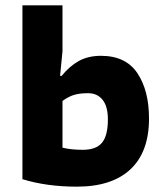

<svg xmlns="http://www.w3.org/2000/svg" viewBox="-20 -691 618 719"><path d="M64 -20V-671H214V-499L205 -407H211Q240 -443 275 -462.5Q310 -482 358 -482Q451 -482 494.5 -417Q538 -352 538 -247Q538 -122 468.5 -57Q399 8 268 8Q155 8 64 -20ZM384 -244Q384 -293 364 -317.5Q344 -342 310 -342Q278 -342 257 -335.5Q236 -329 214 -313V-138Q246 -130 290 -130Q340 -130 362 -156.5Q384 -183 384 -244Z"/></svg>

Font: Athiti
Style: Bold
Weight: 700
Designer: CadsonDemak Team
Foundry: CadsonDemak
Version: Version 1.033